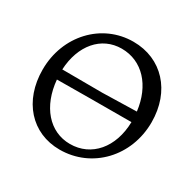

<svg xmlns="http://www.w3.org/2000/svg" viewBox="-146 -805 984 973"><g transform="rotate(30 346.0 -318.5)"><path d="M369 -649C184 -649 40 -495 40 -297C40 -114 153 12 317 12C506 12 652 -142 652 -341C652 -523 536 -649 369 -649ZM335 -589C456 -589 543 -494 560 -351L360 -346L126 -347C133 -491 216 -589 335 -589ZM348 -39C227 -39 141 -140 128 -289C220 -290 414 -291 563 -291C560 -141 473 -39 348 -39Z"/></g></svg>

Font: Alegreya SC
Style: Regular
Weight: 400
Designer: Juan Pablo del Peral
Foundry: Huerta Tipografica
Version: Version 2.007;PS 002.007;hotconv 1.0.88;makeotf.lib2.5.64775